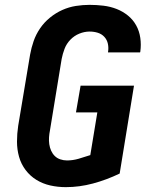

<svg xmlns="http://www.w3.org/2000/svg" viewBox="-20 -763 640 791"><path d="M251 8Q218 8 187 1Q156 -6 130 -22Q104 -38 85.5 -62.5Q67 -87 58.5 -117Q50 -147 50 -179.5Q50 -212 55 -245L104 -538Q109 -566 118.5 -593.5Q128 -621 145 -646Q162 -671 186 -690.5Q210 -710 237 -722Q264 -734 292.5 -738.5Q321 -743 349 -743Q378 -743 406.5 -739.5Q435 -736 460.5 -726Q486 -716 507 -699Q528 -682 541 -658.5Q554 -635 558 -607Q562 -579 558 -550Q558 -549 557.5 -548.5Q557 -548 557 -547H425Q425 -547 425 -547.5Q425 -548 425 -548Q428 -566 424.5 -582.5Q421 -599 410 -611Q399 -623 383 -628Q367 -633 349 -633Q328 -633 307 -624.5Q286 -616 270 -599.5Q254 -583 246 -562Q238 -541 234 -520L186 -227Q183 -212 182 -197.5Q181 -183 183 -169Q185 -155 190.5 -142.5Q196 -130 205.5 -120.5Q215 -111 228.5 -106.5Q242 -102 256 -102Q280 -102 304 -109Q328 -116 352 -124L381 -300H293L312 -410H532L473 -48Q419 -22 363 -7Q307 8 251 8Z"/></svg>

Font: Iosevka SS04 XBd Ex
Style: Italic
Weight: 800
Width: 7
Italic angle: -9°
Monospace: yes
Designer: Belleve Invis
Foundry: Belleve Invis
Version: Version 19.0.0; ttfautohint (v1.8.4)